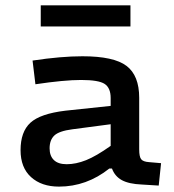

<svg xmlns="http://www.w3.org/2000/svg" viewBox="-20 -691 654 720"><path d="M132.8 -591.8V-670.9H469.2V-591.8ZM502 -130.9Q502 -103.5 509.3 -94Q516.6 -84.5 539.1 -83L584 -79.1L575.2 4.9L512.2 1Q463.4 -1 437 -15.4Q410.6 -29.8 399.9 -59.1H390.1Q304.7 8.8 201.2 8.8Q135.7 8.8 96.4 -26.9Q57.1 -62.5 57.1 -127.9Q57.1 -196.8 94 -230.7Q130.9 -264.6 225.1 -275.9L395 -293.9V-323.2Q395 -361.3 372.6 -376.2Q350.1 -391.1 284.2 -391.1Q220.7 -391.1 112.8 -375L102.1 -463.9Q209 -480 289.1 -480Q407.2 -480 454.6 -443.8Q502 -407.7 502 -324.2ZM230 -75.2Q264.6 -75.2 302.7 -90.3Q340.8 -105.5 395 -144V-225.1L251 -206.1Q201.7 -199.7 183.8 -182.9Q166 -166 166 -134.8Q166 -106.4 182.1 -90.8Q198.2 -75.2 230 -75.2Z"/></svg>

Font: IntelOne Mono Medium
Style: Regular
Weight: 500
Designer: Fred Shallcrass
Foundry: Frere-Jones Type LLC
Version: Version 1.200;hotconv 1.1.0;makeotfexe 2.6.0;FJTRelease1.2